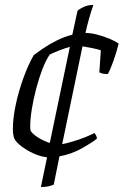

<svg xmlns="http://www.w3.org/2000/svg" viewBox="-20 -635 499 775"><path d="M145 120 170 0Q143 -3 115.5 -15.5Q88 -28 66.5 -44.5Q45 -61 38 -75Q32 -90 32 -114Q32 -159 44 -214.5Q56 -270 75.5 -323Q95 -376 116 -412Q130 -423 154 -439.5Q178 -456 209 -471.5Q240 -487 272 -495L293 -592Q309 -604 324 -609.5Q339 -615 357 -615Q348 -590 339.5 -560Q331 -530 325 -502Q347 -502 373.5 -495Q400 -488 423.5 -478Q447 -468 459 -459Q450 -423 437.5 -388Q425 -353 415 -336Q392 -336 381 -343L387 -432Q376 -436 354 -440.5Q332 -445 313 -448L231 -53Q251 -57 277.5 -65Q304 -73 327 -82.5Q350 -92 361 -98Q364 -95 367.5 -89Q371 -83 371 -75Q351 -59 310 -36Q269 -13 220 -4L197 110Q176 120 145 120ZM104 -106Q115 -91 137 -78Q159 -65 181 -58L262 -446Q241 -440 218 -431Q195 -422 181 -415Q165 -392 151 -355.5Q137 -319 126 -277Q115 -235 108.5 -195Q102 -155 102 -125Q102 -113 104 -106Z"/></svg>

Font: Texturina 72pt 72pt Light
Style: Italic
Weight: 300
Italic angle: -11°
Designer: Guillermo Torres Carreño
Foundry: Omnibus-Type
Version: Version 1.002; ttfautohint (v1.8.3)